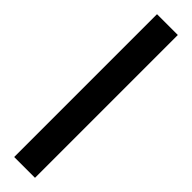

<svg xmlns="http://www.w3.org/2000/svg" viewBox="5 -982 385 385"><g transform="rotate(-45 197.5 -789.5)"><path d="M-5 -760H400V-819H-5Z"/></g></svg>

Font: Noto Serif Devanagari Condensed SemiBold
Style: Regular
Weight: 600
Width: 3
Designer: Universal Thirst, Indian Type Foundry and the Monotype Design Team
Foundry: Monotype Imaging Inc.
Version: Version 2.004